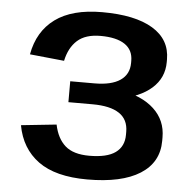

<svg xmlns="http://www.w3.org/2000/svg" viewBox="-52 -761 818 823"><g transform="rotate(5 357.5 -350.0)"><path d="M353 10Q216 10 142 -44Q68 -98 50 -197L202 -213Q214 -154 249 -123Q284 -92 353 -92Q429 -92 465.5 -118.5Q502 -145 502 -195V-208Q502 -261 463 -287Q424 -313 348 -313H244V-403H348Q421 -403 459 -429Q497 -455 497 -504V-513Q497 -560 461 -584Q425 -608 357 -608Q292 -608 257 -576.5Q222 -545 210 -488L62 -503Q80 -603 153 -656.5Q226 -710 355 -710Q497 -710 573 -664Q649 -618 649 -532V-521Q649 -453 598.5 -408Q548 -363 456 -347L458 -385Q555 -368 607 -319.5Q659 -271 659 -198V-183Q659 -90 580 -40Q501 10 353 10Z"/></g></svg>

Font: Pathway Extreme 72pt
Style: Bold
Weight: 700
Designer: Eduardo Rodriguez Tunni
Foundry: Eduardo Rodriguez Tunni
Version: Version 1.001;gftools[0.9.26]